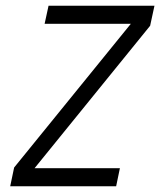

<svg xmlns="http://www.w3.org/2000/svg" viewBox="-20 -650 559 670"><path d="M149.4 -629.9H519L503.9 -560.1L100.6 -63H398.4L385.3 0H15.6L29.3 -65.4L436.5 -566.9H135.7Z"/></svg>

Font: Fibel Nord
Style: Italic
Weight: 400
Designer: Peter Wiegel
Foundry: Peter Wioegel
Version: Version 000.000